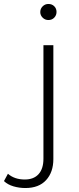

<svg xmlns="http://www.w3.org/2000/svg" viewBox="-110 -750 396 968"><path d="M18 198Q-13 198 -42 189.5Q-71 181 -90 163L-70 126Q-37 155 15 155Q60 155 84.5 128Q109 101 109 50V-522H159V52Q159 118 122.5 158Q86 198 18 198ZM134 -649Q117 -649 105 -661Q93 -673 93 -689Q93 -706 105 -718Q117 -730 134 -730Q152 -730 163.5 -718.5Q175 -707 175 -690Q175 -673 163.5 -661Q152 -649 134 -649Z"/></svg>

Font: MOST Montserrat Light
Style: Regular
Weight: 300
Designer: Julieta Ulanovsky
Foundry: Julieta Ulanovsky
Version: Version 8.000;March 11, 2024;FontCreator 15.0.0.2926 64-bit